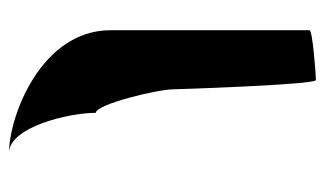

<svg xmlns="http://www.w3.org/2000/svg" viewBox="-164 -578 705 416"><g transform="rotate(90 188.0 -370.5)"><path d="M46 -258C46 -108 232 -38 312 -38C256 -38 225 -167 225 -226C206 -227 174 -361 174 -394C174 -401 164 -703 154 -703C144 -703 46 -696 46 -689Z"/></g></svg>

Font: Ampere
Style: SC
Weight: 400
Version: Version 1